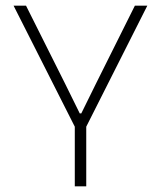

<svg xmlns="http://www.w3.org/2000/svg" viewBox="-20 -659 569 679"><path d="M247 -206 28 -639H72L209 -365.5L262 -258H267.5L320.5 -365.5L457 -639H501L282.5 -206ZM244.5 0V-247H285V0Z"/></svg>

Font: Anek Tamil Medium ExtraLight
Style: Regular
Weight: 250
Version: Version 1.003